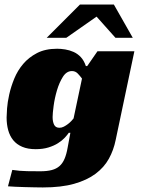

<svg xmlns="http://www.w3.org/2000/svg" viewBox="-20 -655 618 843"><path d="M408 -430H570L488 -41Q479 4 458 42Q437 80 399.5 108Q362 136 305.5 152Q249 168 168 168Q153 168 132 167.5Q111 167 89 166.5Q67 166 47 165Q27 164 15 163L34 91Q66 96 99.5 96.5Q133 97 157 97Q187 97 207.5 91.5Q228 86 241.5 74Q255 62 263.5 42Q272 22 277 -7L289 -72H282Q276 -63 264.5 -50.5Q253 -38 235 -26.5Q217 -15 192.5 -7.5Q168 0 137 0Q102 0 77.5 -10.5Q53 -21 38 -39.5Q23 -58 16 -83.5Q9 -109 9 -139Q9 -152 11 -179Q13 -206 20.5 -240Q28 -274 42.5 -309.5Q57 -345 81.5 -374Q106 -403 142.5 -422Q179 -441 231 -441Q247 -441 266 -438Q285 -435 303 -427Q321 -419 335 -404Q349 -389 357 -365H363ZM296 -343Q272 -343 256 -317.5Q240 -292 230 -258Q220 -224 215.5 -190.5Q211 -157 211 -141Q211 -121 217.5 -107.5Q224 -94 241 -94Q251 -94 260.5 -99Q270 -104 278.5 -110.5Q287 -117 293.5 -124Q300 -131 303 -135L340 -310Q332 -321 321.5 -332Q311 -343 296 -343ZM185 -489 331 -635H480L563 -489H487L404 -582L271 -489Z"/></svg>

Font: Racing Sans One
Style: Regular
Weight: 400
Designer: Pablo Impallari, Rodrigo Fuenzalida
Foundry: Pablo Impallari, Rodrigo Fuenzalida
Version: Version 1.001; ttfautohint (v0.8) -G 200 -r 50